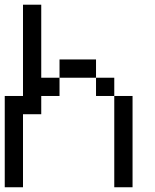

<svg xmlns="http://www.w3.org/2000/svg" viewBox="-20 -789 655 809"><path d="M461.5 0V-384.6H538.5V0ZM384.6 -384.6V-461.5H461.5V-384.6ZM230.8 -461.5V-538.5H384.6V-461.5ZM0 0V-384.6H76.9V-769.2H153.8V-461.5H230.8V-384.6H153.8V-307.7H76.9V0Z"/></svg>

Font: Mintsoda - Lime Green 13x16
Style: Regular
Weight: 400
Designer: Mintsoda-15
Version: Version 1.0